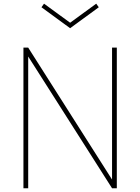

<svg xmlns="http://www.w3.org/2000/svg" viewBox="-20 -1004 748 1024"><path d="M130.4 0H105V-750H130.4L577.6 -46.4V-750H603V0H577.6L130.4 -702.6ZM506.8 -965.3 354 -853.5 201.2 -965.3 214.8 -984.4 354 -882.8 493.2 -984.4Z"/></svg>

Font: Spartan MB Thin
Style: Regular
Weight: 100
Designer: Matt Bailey, Mirko Velimirovic
Foundry: Matt Bailey
Version: Version 1.005